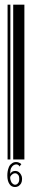

<svg xmlns="http://www.w3.org/2000/svg" viewBox="-20 -667 122 803"><path d="M11.7 0V-647.5H23.4V0ZM35.2 0V-647.5H82V0ZM43 115.2Q27.3 115.2 19.5 102.5Q10.7 89.8 10.7 67.4Q10.7 48.8 15.6 36.1Q19.5 23.4 28.3 17.6Q36.1 10.7 46.9 10.7Q59.6 10.7 69.3 19.5L61.5 29.3L60.5 28.3Q60.5 27.3 59.6 25.4Q58.6 24.4 56.6 23.4Q53.7 20.5 47.9 20.5Q42 20.5 36.1 24.4Q31.2 27.3 26.4 36.1Q22.5 44.9 22.5 60.5Q25.4 54.7 31.2 50.8Q37.1 47.9 43.9 47.9Q51.8 47.9 57.6 51.8Q64.5 56.6 68.4 64.5Q72.3 71.3 72.3 81.1Q72.3 91.8 68.4 99.6Q64.5 106.4 57.6 111.3Q50.8 115.2 43 115.2ZM43 105.5Q50.8 105.5 55.7 98.6Q60.5 92.8 60.5 82Q60.5 74.2 58.6 68.4Q55.7 63.5 51.8 60.5Q47.9 57.6 43 57.6Q37.1 57.6 32.2 61.5Q26.4 65.4 23.4 71.3Q22.5 74.2 22.5 76.2Q22.5 83 25.4 89.8Q27.3 96.7 32.2 100.6Q37.1 105.5 43 105.5Z"/></svg>

Font: Libre Barcode EAN13 Text
Style: Regular
Weight: 400
Version: Version 1.008; ttfautohint (v1.8.3)